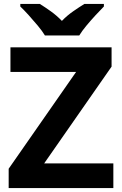

<svg xmlns="http://www.w3.org/2000/svg" viewBox="-20 -954 619 974"><path d="M555 0H24V-98L366 -589H33V-714H546V-616L204 -125H555ZM208 -774Q194 -797 171.5 -824Q149 -851 125.5 -877Q102 -903 83 -921V-934H182Q208 -918 238 -896.5Q268 -875 294 -848Q320 -875 351 -896.5Q382 -918 408 -934H507V-921Q489 -903 465 -877Q441 -851 418.5 -824Q396 -797 382 -774Z"/></svg>

Font: Noto Sans Duployan
Style: Bold
Weight: 700
Designer: David Corbett
Foundry: David Corbett
Version: Version 3.001